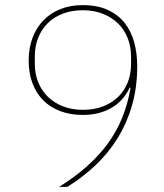

<svg xmlns="http://www.w3.org/2000/svg" viewBox="-20 -730 640 750"><path d="M516 -472Q516 -387 495 -316Q474 -245 437 -186.5Q400 -128 350.5 -82Q301 -36 243 0H211Q333 -76 401 -169Q469 -262 490 -387L487 -388Q461 -334 413.5 -307.5Q366 -281 304 -281Q256 -281 216.5 -295.5Q177 -310 149.5 -337.5Q122 -365 107 -404.5Q92 -444 92 -493Q92 -542 107 -582Q122 -622 149.5 -650.5Q177 -679 216 -694.5Q255 -710 303 -710Q360 -710 400.5 -691.5Q441 -673 466.5 -641Q492 -609 504 -565.5Q516 -522 516 -472ZM304 -301Q349 -301 384 -315Q419 -329 443 -353Q467 -377 479.5 -409.5Q492 -442 492 -480V-508Q492 -547 479 -580.5Q466 -614 441.5 -638Q417 -662 382 -676Q347 -690 304 -690Q260 -690 225 -676.5Q190 -663 166 -639Q142 -615 129 -582Q116 -549 116 -511V-480Q116 -442 129 -409.5Q142 -377 166 -353Q190 -329 225 -315Q260 -301 304 -301Z"/></svg>

Font: IBM Plex Sans Thai Thin
Style: Regular
Weight: 100
Designer: Mike Abbink, Paul van der Laan, Pieter van Rosmalen, Ben Mitchell, Mark Frömberg
Foundry: Bold Monday
Version: Version 1.1